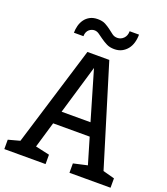

<svg xmlns="http://www.w3.org/2000/svg" viewBox="-172 -1041 1007 1155"><g transform="rotate(20 332.0 -463.5)"><path d="M262 -720H402L598 -80L672 -60V0H409V-60L498 -80L449 -246H215L166 -80L256 -60V0H-8V-60L66 -80ZM239 -329H424L332 -643ZM518 -924Q518 -897 511 -872.5Q504 -848 489.5 -830Q475 -812 454.5 -801.5Q434 -791 407 -791Q378 -791 357.5 -801.5Q337 -812 320 -824Q303 -836 288.5 -846.5Q274 -857 258 -857Q250 -857 241.5 -854Q233 -851 225 -844.5Q217 -838 212 -827Q207 -816 207 -801H146Q146 -824 152 -846.5Q158 -869 171 -887Q184 -905 204.5 -916Q225 -927 254 -927Q284 -927 303.5 -916.5Q323 -906 338.5 -894Q354 -882 368 -871.5Q382 -861 401 -861Q424 -861 441 -878Q458 -895 458 -924Z"/></g></svg>

Font: Hermeneus One
Style: Regular
Weight: 400
Designer: Rodrigo Fuenzalida, Pablo Impallari
Foundry: Pablo Impallari, Rodrigo Fuenzalida
Version: Version 1.002; ttfautohint (v0.93) -l 8 -r 50 -G 200 -x 14 -